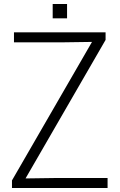

<svg xmlns="http://www.w3.org/2000/svg" viewBox="-20 -942 599 962"><path d="M519 0H40V-38L441 -732L300 -730H50V-780H509V-742L108 -48L251 -50H519ZM316 -850H244V-922H316Z"/></svg>

Font: Tanohe Sans Light
Style: Regular
Weight: 300
Designer: Village Type and Design LLC & Cristiano Sobral
Foundry: Cooper Hewitt Smithsonian Design Museum
Version: Version 1.00;September 29, 2021;FontCreator 13.0.0.2655 64-b